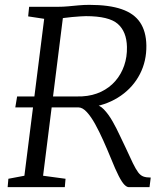

<svg xmlns="http://www.w3.org/2000/svg" viewBox="-20 -771 674 791"><path d="M11.5 0 14.5 -34.5 80.5 -47 162 -693.5 96 -703.5 100 -743H219Q240 -743 261.2 -745Q282.5 -747 304.2 -749Q326 -751 348 -751Q429.5 -751 481 -733.2Q532.5 -715.5 557.2 -678.5Q582 -641.5 583 -584Q584 -519.5 556.5 -466Q529 -412.5 478.2 -377Q427.5 -341.5 360 -330L370 -338.5Q389 -340 408 -320.2Q427 -300.5 443.8 -271Q460.5 -241.5 473.8 -212.5Q487 -183.5 496 -166Q515 -124.5 527.2 -99.2Q539.5 -74 549.2 -61Q559 -48 570.8 -43.8Q582.5 -39.5 601 -39.5L596 0H510.5Q502.5 0 492.5 -10Q482.5 -20 469 -46.2Q455.5 -72.5 436 -121Q421.5 -156.5 405.2 -192.8Q389 -229 372 -259.8Q355 -290.5 337.8 -309.2Q320.5 -328 304 -328.5Q302.5 -328.5 293.2 -328.5Q284 -328.5 265.2 -328.5Q246.5 -328.5 216.8 -328.5Q187 -328.5 144 -328.5Q101 -328.5 43 -328.5L50.5 -373.5Q98 -373.5 135.5 -373.5Q173 -373.5 201.8 -373.5Q230.5 -373.5 251.2 -373.5Q272 -373.5 286 -373.5Q300 -373.5 308 -373.8Q316 -374 319 -374Q362 -376.5 396.5 -393Q431 -409.5 455 -437Q479 -464.5 491.5 -500.5Q504 -536.5 503 -578Q501.5 -641 465 -672.8Q428.5 -704.5 334 -704.5Q327 -704.5 311 -703.5Q295 -702.5 276.5 -700.8Q258 -699 243.5 -697Q229 -695 224.5 -693.5L243.5 -732.5L157.5 -47L250 -34.5L247 0Z"/></svg>

Font: Merriweather 20pt Light
Style: Italic
Weight: 300
Italic angle: -7.8°
Version: Version 2.101